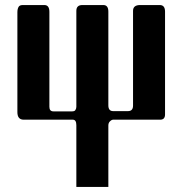

<svg xmlns="http://www.w3.org/2000/svg" viewBox="-20 -475 725 762"><path d="M635 -21Q635 0 616 0H429Q423 0 416 7Q410 13 410 23V267H283V22Q283 0 269 0H74Q49 0 49 -30V-426Q49 -440 54 -448Q58 -455 71 -455H156Q176 -455 176 -428V-51Q176 -33 192 -33H266Q276 -33 279 -38Q283 -44 283 -51V-432Q283 -455 307 -455H390Q410 -455 410 -429V-57Q410 -34 429 -34H488Q508 -34 508 -56V-432Q508 -454 534 -455H614Q635 -455 635 -429Z"/></svg>

Font: Shafarik
Style: Regular
Weight: 400
Version: Version 1.001; ttfautohint (v1.8.4.7-5d5b)